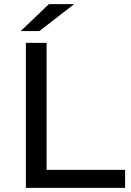

<svg xmlns="http://www.w3.org/2000/svg" viewBox="-20 -907 634 927"><path d="M105 0V-700H205V-87H584V0ZM80 -757 216 -887H338L170 -757Z"/></svg>

Font: Montserrat Medium
Style: Regular
Weight: 500
Designer: Julieta Ulanovsky
Foundry: Julieta Ulanovsky
Version: Version 9.000; ttfautohint (v1.8.4.7-5d5b)